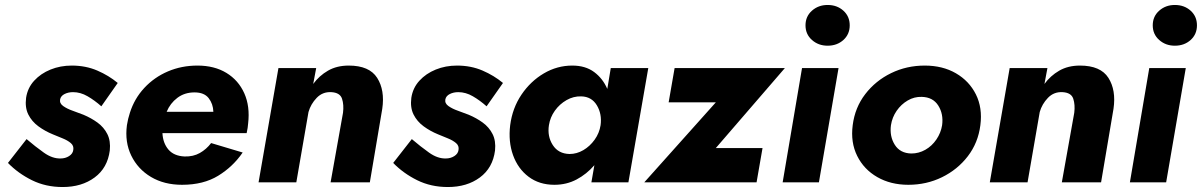

<svg xmlns="http://www.w3.org/2000/svg" viewBox="-20 -734 4839 773"><path d="M87 -174 12 -78Q53 -36 108.5 -8.5Q164 19 232 19Q309 19 361 -19.5Q413 -58 422 -128Q426 -167 412 -194.5Q398 -222 372.5 -240.5Q347 -259 316 -272Q296 -280 273 -288Q250 -296 234.5 -307Q219 -318 222 -334Q225 -348 240 -355.5Q255 -363 274 -363Q304 -363 332.5 -346.5Q361 -330 388 -306L454 -400Q418 -430 371.5 -450Q325 -470 269 -470Q223 -470 183.5 -454Q144 -438 117.5 -409Q91 -380 85 -340Q80 -301 94 -273Q108 -245 134.5 -225.5Q161 -206 193 -193Q212 -185 232 -177Q252 -169 265 -158Q278 -147 275 -130Q273 -115 258 -105.5Q243 -96 224 -96Q191 -95 156.5 -119.5Q122 -144 87 -174Z M651 -284Q665 -318 694 -340Q723 -362 763 -362Q802 -362 820 -339Q838 -316 839 -284ZM634 -198H973Q975 -209 977 -219L979 -237Q987 -306 963.5 -358.5Q940 -411 891.5 -440.5Q843 -470 775 -470Q711 -470 656 -446.5Q601 -423 561 -380Q521 -337 503 -280Q499 -268 496 -255.5Q493 -243 491 -230Q482 -162 508.5 -107.5Q535 -53 588 -21.5Q641 10 713 10Q799 10 858.5 -26.5Q918 -63 957 -120L830 -158Q811 -133 784.5 -118Q758 -103 723 -104Q680 -106 658 -132Q636 -158 634 -198Z M1361 -280 1311 0H1469L1519 -296Q1530 -371 1498.5 -420.5Q1467 -470 1384 -470Q1336 -470 1300.5 -449.5Q1265 -429 1241 -396L1253 -460H1101L1021 0H1173L1222 -283Q1231 -315 1255 -340Q1279 -365 1314 -363Q1349 -361 1357 -336.5Q1365 -312 1361 -280Z M1638 -174 1563 -78Q1604 -36 1659.5 -8.5Q1715 19 1783 19Q1860 19 1912 -19.5Q1964 -58 1973 -128Q1977 -167 1963 -194.5Q1949 -222 1923.5 -240.5Q1898 -259 1867 -272Q1847 -280 1824 -288Q1801 -296 1785.5 -307Q1770 -318 1773 -334Q1776 -348 1791 -355.5Q1806 -363 1825 -363Q1855 -363 1883.5 -346.5Q1912 -330 1939 -306L2005 -400Q1969 -430 1922.5 -450Q1876 -470 1820 -470Q1774 -470 1734.5 -454Q1695 -438 1668.5 -409Q1642 -380 1636 -340Q1631 -301 1645 -273Q1659 -245 1685.5 -225.5Q1712 -206 1744 -193Q1763 -185 1783 -177Q1803 -169 1816 -158Q1829 -147 1826 -130Q1824 -115 1809 -105.5Q1794 -96 1775 -96Q1742 -95 1707.5 -119.5Q1673 -144 1638 -174Z M2034 -230Q2026 -164 2045.5 -109.5Q2065 -55 2108 -22.5Q2151 10 2212 10Q2261 10 2301.5 -11.5Q2342 -33 2373 -69L2361 0H2510L2590 -460H2439L2425 -376Q2407 -418 2372 -444Q2337 -470 2284 -470Q2223 -470 2169.5 -438.5Q2116 -407 2079.5 -353Q2043 -299 2034 -230ZM2190 -230Q2195 -262 2214 -288.5Q2233 -315 2261 -331Q2289 -347 2320 -346Q2362 -345 2383 -310Q2404 -275 2398 -230Q2393 -198 2374 -171.5Q2355 -145 2328.5 -129.5Q2302 -114 2273 -114Q2228 -115 2205.5 -150Q2183 -185 2190 -230Z M2862 -322 2574 0H3026L3050 -138H2862L3140 -460H2696L2672 -322Z M3312 -550Q3350 -550 3375.5 -573Q3401 -596 3401 -632Q3401 -668 3375.5 -691Q3350 -714 3312 -714Q3275 -714 3249 -691Q3223 -668 3223 -632Q3223 -596 3249 -573Q3275 -550 3312 -550ZM3209 -460 3131 0H3277L3356 -460Z M3413 -230Q3404 -161 3431 -106.5Q3458 -52 3512 -21Q3566 10 3637 10Q3710 10 3772.5 -20.5Q3835 -51 3876.5 -105Q3918 -159 3927 -230Q3936 -300 3909 -354Q3882 -408 3828.5 -439Q3775 -470 3703 -470Q3630 -470 3567.5 -439.5Q3505 -409 3463.5 -355Q3422 -301 3413 -230ZM3567 -230Q3572 -262 3590 -288Q3608 -314 3634.5 -329.5Q3661 -345 3691 -344Q3736 -343 3757.5 -309Q3779 -275 3773 -230Q3768 -199 3750 -172.5Q3732 -146 3705.5 -131Q3679 -116 3649 -116Q3604 -117 3582.5 -151Q3561 -185 3567 -230Z M4305 -280 4255 0H4413L4463 -296Q4474 -371 4442.5 -420.5Q4411 -470 4328 -470Q4280 -470 4244.5 -449.5Q4209 -429 4185 -396L4197 -460H4045L3965 0H4117L4166 -283Q4175 -315 4199 -340Q4223 -365 4258 -363Q4293 -361 4301 -336.5Q4309 -312 4305 -280Z M4710 -550Q4748 -550 4773.5 -573Q4799 -596 4799 -632Q4799 -668 4773.5 -691Q4748 -714 4710 -714Q4673 -714 4647 -691Q4621 -668 4621 -632Q4621 -596 4647 -573Q4673 -550 4710 -550ZM4607 -460 4529 0H4675L4754 -460Z"/></svg>

Font: Jost* 700 Bold Italic
Style: Bold Italic
Weight: 700
Italic angle: -10°
Version: Version 3.200; ttfautohint (v0.97) -l 8 -r 50 -G 200 -x 14 -